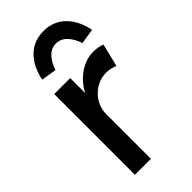

<svg xmlns="http://www.w3.org/2000/svg" viewBox="-240 -824 883 883"><g transform="rotate(-45 202.0 -382.5)"><path d="M72 0V-525H176V-360L166 -400Q177 -438 203.5 -469Q230 -500 264.5 -518Q299 -536 336 -536Q353 -536 368.5 -533Q384 -530 393 -526L366 -414Q354 -419 339.5 -422.5Q325 -426 311 -426Q284 -426 259.5 -415.5Q235 -405 216.5 -386.5Q198 -368 187 -343.5Q176 -319 176 -290V0ZM154 -599 80 -611Q94 -682 136 -723.5Q178 -765 242 -765Q306 -765 348 -723.5Q390 -682 404 -611L330 -599Q317 -638 294.5 -661Q272 -684 242 -684Q212 -684 189.5 -661Q167 -638 154 -599Z"/></g></svg>

Font: Lexend Medium
Style: Regular
Weight: 500
Designer: Bonnie Shaver-Troup, Thomas Jockin
Foundry: Lexend
Version: Version 1.005